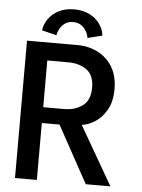

<svg xmlns="http://www.w3.org/2000/svg" viewBox="-57 -874 679 919"><g transform="rotate(5 283.0 -414.5)"><path d="M50 -660H292.5Q347 -660 391.2 -637.2Q435.5 -614.5 461.5 -571Q487.5 -527.5 487.5 -465.5Q487.5 -404 464 -364Q440.5 -324 407.5 -304Q374.5 -284 346 -281.5L508.5 0H390L240 -273.5H155V0H50ZM155 -349.5H255Q308 -349.5 344 -376Q380 -402.5 380 -462.5Q380 -523 344.5 -548.5Q309 -574 256 -574H155ZM188 -698 117.5 -715.5Q121 -745 139.2 -771Q157.5 -797 188.8 -813Q220 -829 262.5 -829Q304.5 -829 335.8 -813.2Q367 -797.5 385.5 -771.8Q404 -746 407.5 -715.5L337 -698Q335 -713.5 326.2 -729.5Q317.5 -745.5 301.8 -756.8Q286 -768 262.5 -768Q239.5 -768 223.5 -756.8Q207.5 -745.5 199 -729.5Q190.5 -713.5 188 -698Z"/></g></svg>

Font: League Spartan Medium
Style: Regular
Weight: 500
Foundry: The League of Moveable Type
Version: Version 2.002